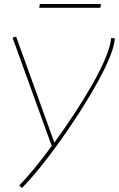

<svg xmlns="http://www.w3.org/2000/svg" viewBox="-20 -724 596 964"><path d="M538 -533 556 -532Q556 -499 533 -441.5Q510 -384 471 -313Q432 -242 383 -165.5Q334 -89 281.5 -15.5Q229 58 179.5 119Q130 180 90 220L77 207Q110 173 153 121Q196 69 241 7H239L43 -535L61 -540L253 -8Q304 -78 353.5 -153.5Q403 -229 444 -301Q485 -373 510 -433.5Q535 -494 538 -533ZM177 -685 180 -704H487L484 -685Z"/></svg>

Font: Georama Extended Thin
Style: Italic
Weight: 100
Width: 7
Italic angle: -9°
Designer: Jean-Baptiste Levee
Foundry: Production Type
Version: Version 1.000